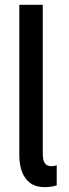

<svg xmlns="http://www.w3.org/2000/svg" viewBox="-20 -772 286 800"><path d="M166.5 7.8Q129.9 7.8 106.7 -8.8Q83.5 -25.4 72 -55.4Q60.5 -85.4 60.5 -126V-752H158.2V-129.4Q158.2 -121.1 160.2 -109.4Q162.1 -97.7 169.7 -88.6Q177.2 -79.6 194.8 -79.6Q207 -79.6 216.3 -83.5V0.5Q206.1 3.9 192.4 5.9Q178.7 7.8 166.5 7.8Z"/></svg>

Font: Reddit Sans Condensed Medium
Style: Regular
Weight: 500
Designer: Stephen Hutchings
Foundry: Reddit
Version: Version 1.014